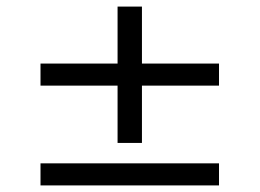

<svg xmlns="http://www.w3.org/2000/svg" viewBox="-20 -563 788 583"><path d="M337 -129V-303H103V-370H337V-543H411V-370H645V-303H411V-129ZM103 0V-67H645V0Z"/></svg>

Font: Nunito Sans 10pt Expanded
Style: Regular
Weight: 400
Width: 7
Designer: Vernon Adams
Foundry: Vernon Adams
Version: Version 3.101;gftools[0.9.27]